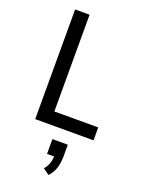

<svg xmlns="http://www.w3.org/2000/svg" viewBox="-181 -787 868 1160"><g transform="rotate(20 253.5 -207.5)"><path d="M93 0V-705H186V-83H468V0ZM284 290 244 261Q262 241 270 216Q278 191 278 161L292 173H232V78H331V151Q331 193 320.5 227.5Q310 262 284 290Z"/></g></svg>

Font: Nunito Sans 7pt Condensed Medium
Style: Regular
Weight: 500
Width: 3
Designer: Vernon Adams
Foundry: Vernon Adams
Version: Version 3.101;gftools[0.9.27]